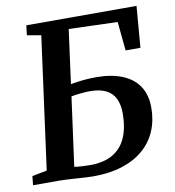

<svg xmlns="http://www.w3.org/2000/svg" viewBox="-83 -817 818 899"><g transform="rotate(-10 325.5 -367.5)"><path d="M288 8Q275.5 8 254.8 6.8Q234 5.5 210.2 4Q186.5 2.5 164.5 1.2Q142.5 0 127 0H3L7.5 -43L78 -56.5L163 -685L96.5 -696.5L102 -743H626L610 -546.5H539.5L526 -684L294.5 -691.5L260 -435.5Q271.5 -437.5 291.5 -440.5Q311.5 -443.5 335.2 -445.2Q359 -447 381 -447Q453.5 -447 505.2 -426Q557 -405 584.2 -364Q611.5 -323 611.5 -262Q611.5 -202 590.5 -152.2Q569.5 -102.5 528.5 -66.8Q487.5 -31 427.2 -11.5Q367 8 288 8ZM282.5 -46.5Q349.5 -46.5 392 -72Q434.5 -97.5 454.8 -145Q475 -192.5 475 -259Q475 -300 461.2 -329Q447.5 -358 417.2 -373Q387 -388 337.5 -387.5Q318 -387 293.2 -384.5Q268.5 -382 252.5 -378.5L208 -51.5Q224 -49 243.5 -47.8Q263 -46.5 282.5 -46.5Z"/></g></svg>

Font: Merriweather 24pt SemiBold
Style: Italic
Weight: 600
Italic angle: -7.8°
Version: Version 2.101